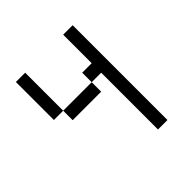

<svg xmlns="http://www.w3.org/2000/svg" viewBox="-90 -297 349 349"><g transform="rotate(-45 85.0 -122.0)"><path d="M23.9 -121.6V-146H97.2V-121.6ZM0 -146V-243.7H23.9V-146ZM121.6 0V-146H97.2V-170.4H121.6V-243.7H146V0Z"/></g></svg>

Font: FS Mondwest Regular
Style: Regular
Weight: 400
Designer: NZWStudios2024
Foundry: https://fontstruct.com
Version: Version 1.0